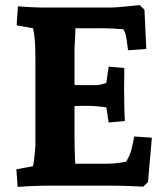

<svg xmlns="http://www.w3.org/2000/svg" viewBox="-20 -735 656 760"><path d="M150.9 -705.1H418.9Q432.1 -705.1 475.1 -709Q518.1 -712.9 533.2 -714.8L551.8 -696.8L559.1 -541L486.8 -536.1Q481 -584 478 -595.2Q475.1 -608.4 467.8 -619.1Q427.7 -623 389.2 -623H278.8Q274.9 -551.3 274.9 -542V-398.9Q284.7 -397.9 300.8 -397.9H356.9Q370.1 -397.9 383.5 -401.4Q397 -404.8 400.9 -407.2L410.2 -471.2L472.2 -465.8L471.2 -382.8Q471.2 -341.8 472.2 -305.4Q473.1 -269 474.1 -255.9L410.2 -250L400.9 -310.1Q394 -311 371.6 -313.5Q349.1 -315.9 336.9 -315.9H306.2Q282.2 -315.9 274.9 -314.9V-192.9Q274.9 -147 277.8 -86.9H402.8Q439.9 -86.9 480 -95.2Q493.2 -119.1 499 -138.2Q507.8 -172.4 511.2 -194.8L581.1 -189.9L565.9 -14.2L546.9 3.9Q531.7 2.9 495.4 1.5Q459 0 433.1 0H150.9Q114.7 1 86.9 2.4Q59.1 3.9 49.8 4.9L44.9 -64.9L110.8 -77.1Q112.8 -85 116.5 -116.5Q120.1 -147.9 120.1 -163.1V-512.2Q120.1 -585.4 110.8 -623L45.9 -634.8L50.8 -710Q62 -709 95.5 -707Q128.9 -705.1 150.9 -705.1Z"/></svg>

Font: Sura
Style: Bold
Weight: 700
Designer: Carolina Giovagnoli
Foundry: Huerta Tipografica
Version: Version 1.002;PS 001.002;hotconv 1.0.70;makeotf.lib2.5.58329